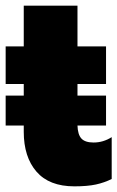

<svg xmlns="http://www.w3.org/2000/svg" viewBox="-20 -644 415 679"><path d="M64 -178V-200H0V-306H64V-347H0V-480H64V-624H254V-480H355V-347H254V-306H355V-200H254Q255 -168 268 -154Q281 -140 311 -140Q345 -140 375 -159V-11Q349 2 319 8.5Q289 15 243 15Q154 15 109 -37Q64 -89 64 -178Z"/></svg>

Font: Readiness ExtraBold
Style: Regular
Weight: 800
Designer: Katatrad Team
Foundry: CadsonDemak
Version: Version 1.00;January 16, 2020;FontCreator 12.0.0.2550 64-bit